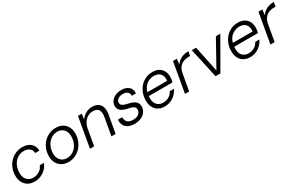

<svg xmlns="http://www.w3.org/2000/svg" viewBox="147 -1649 4277 2796"><g transform="rotate(-30 2286.0 -251.0)"><path d="M248 12Q186 12 139.5 -16Q93 -44 68 -94.5Q43 -145 46 -211Q48 -278 72 -333.5Q96 -389 136 -429Q176 -469 228 -491.5Q280 -514 339 -514Q429 -514 480 -468Q531 -422 533 -345H462Q461 -399 423 -426.5Q385 -454 330 -454Q274 -454 226.5 -424.5Q179 -395 150.5 -341.5Q122 -288 119 -217Q117 -176 127 -144.5Q137 -113 156.5 -91Q176 -69 202.5 -58Q229 -47 259 -47Q295 -47 329 -59.5Q363 -72 389.5 -96Q416 -120 430 -157H500Q482 -108 445 -69.5Q408 -31 357.5 -9.5Q307 12 248 12Z M819 12Q756 12 707.5 -16.5Q659 -45 633.5 -97Q608 -149 611 -215Q613 -280 636.5 -334.5Q660 -389 700 -429.5Q740 -470 792 -492Q844 -514 903 -514Q968 -514 1015.5 -486Q1063 -458 1088.5 -408Q1114 -358 1111 -290Q1109 -225 1085.5 -170Q1062 -115 1022.5 -74Q983 -33 931 -10.5Q879 12 819 12ZM828 -48Q886 -48 932.5 -78.5Q979 -109 1008 -162.5Q1037 -216 1039 -285Q1042 -340 1022.5 -377.5Q1003 -415 969.5 -434.5Q936 -454 894 -454Q838 -454 791 -423.5Q744 -393 715 -339.5Q686 -286 684 -217Q682 -163 701 -125Q720 -87 753.5 -67.5Q787 -48 828 -48Z M1184 0 1272 -502H1336L1324 -411Q1356 -460 1406.5 -487Q1457 -514 1514 -514Q1577 -514 1615 -487Q1653 -460 1666.5 -412Q1680 -364 1669 -302L1615 0H1545L1597 -294Q1611 -371 1585 -412Q1559 -453 1491 -453Q1447 -453 1408.5 -432.5Q1370 -412 1342.5 -372.5Q1315 -333 1303 -276L1254 0Z M1932 12Q1871 12 1828 -9Q1785 -30 1764.5 -69Q1744 -108 1748 -163H1820Q1819 -132 1830 -106.5Q1841 -81 1869 -65.5Q1897 -50 1943 -50Q1981 -50 2009 -61.5Q2037 -73 2053.5 -95Q2070 -117 2071 -146Q2072 -172 2058.5 -188Q2045 -204 2019.5 -213.5Q1994 -223 1956 -230Q1927 -235 1899.5 -245Q1872 -255 1851 -270Q1830 -285 1818 -308Q1806 -331 1807 -362Q1809 -404 1834.5 -438.5Q1860 -473 1904 -493.5Q1948 -514 2004 -514Q2081 -514 2126.5 -475.5Q2172 -437 2167 -363H2097Q2100 -404 2073.5 -428Q2047 -452 1996 -452Q1946 -452 1914 -429Q1882 -406 1881 -372Q1880 -350 1892 -335Q1904 -320 1929 -310Q1954 -300 1990 -292Q2021 -286 2050 -276Q2079 -266 2100.5 -250.5Q2122 -235 2134 -212Q2146 -189 2145 -155Q2143 -105 2115 -67Q2087 -29 2040 -8.5Q1993 12 1932 12Z M2435 12Q2373 12 2328 -15.5Q2283 -43 2259.5 -93Q2236 -143 2239 -210Q2241 -276 2263.5 -331Q2286 -386 2325 -427.5Q2364 -469 2415.5 -491.5Q2467 -514 2528 -514Q2595 -514 2638.5 -487Q2682 -460 2702.5 -415Q2723 -370 2720 -315Q2720 -298 2716.5 -275.5Q2713 -253 2708 -236H2294L2304 -295H2651Q2658 -347 2643 -382Q2628 -417 2595.5 -435.5Q2563 -454 2517 -454Q2473 -454 2430.5 -434Q2388 -414 2357.5 -374.5Q2327 -335 2316 -276L2311 -249Q2302 -189 2314.5 -143.5Q2327 -98 2361 -73Q2395 -48 2446 -48Q2503 -48 2545 -74Q2587 -100 2610 -145H2679Q2659 -100 2623.5 -64.5Q2588 -29 2541 -8.5Q2494 12 2435 12Z M2782 0 2870 -502H2935L2924 -412Q2947 -445 2978 -467.5Q3009 -490 3048.5 -502Q3088 -514 3135 -514L3122 -441H3097Q3064 -441 3032.5 -433Q3001 -425 2974.5 -406.5Q2948 -388 2929 -357.5Q2910 -327 2902 -281L2852 0Z M3296 0 3186 -502H3258L3349 -67L3591 -502H3666L3377 0Z M3872 12Q3810 12 3765 -15.5Q3720 -43 3696.5 -93Q3673 -143 3676 -210Q3678 -276 3700.5 -331Q3723 -386 3762 -427.5Q3801 -469 3852.5 -491.5Q3904 -514 3965 -514Q4032 -514 4075.5 -487Q4119 -460 4139.5 -415Q4160 -370 4157 -315Q4157 -298 4153.5 -275.5Q4150 -253 4145 -236H3731L3741 -295H4088Q4095 -347 4080 -382Q4065 -417 4032.5 -435.5Q4000 -454 3954 -454Q3910 -454 3867.5 -434Q3825 -414 3794.5 -374.5Q3764 -335 3753 -276L3748 -249Q3739 -189 3751.5 -143.5Q3764 -98 3798 -73Q3832 -48 3883 -48Q3940 -48 3982 -74Q4024 -100 4047 -145H4116Q4096 -100 4060.5 -64.5Q4025 -29 3978 -8.5Q3931 12 3872 12Z M4219 0 4307 -502H4372L4361 -412Q4384 -445 4415 -467.5Q4446 -490 4485.5 -502Q4525 -514 4572 -514L4559 -441H4534Q4501 -441 4469.5 -433Q4438 -425 4411.5 -406.5Q4385 -388 4366 -357.5Q4347 -327 4339 -281L4289 0Z"/></g></svg>

Font: DM Sans 16pt Light
Style: Italic
Weight: 300
Italic angle: -10°
Version: Version 4.004;gftools[0.9.30]